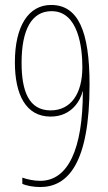

<svg xmlns="http://www.w3.org/2000/svg" viewBox="-20 -744 434 774"><path d="M341 -403C341 -619 295 -724 186 -724C95 -724 40 -639 40 -493C40 -363 84 -274 184 -274C270 -274 305 -341 313 -376H314C314 -142 254 -15 142 -15C117 -15 89 -21 70 -28V-3C87 5 116 10 142 10C253 10 341 -84 341 -403ZM188 -699C296 -699 312 -552 312 -473C312 -365 265 -299 184 -299C96 -299 67 -377 67 -491C67 -625 108 -699 188 -699Z"/></svg>

Font: Noto Sans Georgian ExtraCondensed Thin
Style: Regular
Weight: 100
Width: 2
Designer: Monotype Design Team, Akaki Razmadze
Foundry: Google LLC
Version: Version 2.005